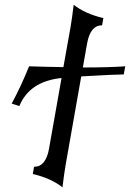

<svg xmlns="http://www.w3.org/2000/svg" viewBox="-20 -755 584 809"><path d="M243.2 34.2Q195.8 -3.4 118.2 -22L123.5 -52.2Q172.9 -52.2 186.5 -127.9L239.3 -426.3Q104.5 -412.6 61.5 -308.1L29.3 -318.4Q70.3 -395 102.5 -475.6Q178.2 -473.1 247.1 -472.2L277.8 -644Q283.2 -675.8 290.5 -734.9Q337.9 -697.3 415.5 -678.7L410.2 -648.4Q360.8 -648.4 347.2 -572.8L329.1 -470.7Q438 -470.7 507.8 -475.6L501.5 -441.4Q466.8 -441.4 322.3 -433.1L255.9 -56.6Q250.5 -24.9 243.2 34.2Z"/></svg>

Font: Kelvinch
Style: Italic
Weight: 400
Italic angle: -10°
Designer: Paul James Miller
Foundry: High-Logic / Made with FontCreator
Version: Version 3.40;July 22, 2017;FontCreator 11.0.0.2388 64-bit